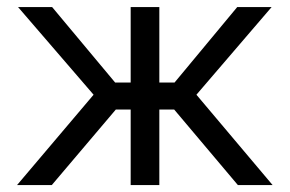

<svg xmlns="http://www.w3.org/2000/svg" viewBox="-20 -536 840 556"><path d="M29.3 0 251 -261.7 32.2 -515.6H130.9L313.5 -296.9H358.4V-515.6H441.4V-296.9H485.4L667 -515.6H766.6L548.8 -261.7L769.5 0H668.9L484.4 -218.8H441.4V0H358.4V-218.8H315.4L129.9 0Z"/></svg>

Font: Inter Display
Style: Regular
Weight: 400
Designer: Rasmus Andersson
Foundry: rsms
Version: Version 4.000;git-37864ae